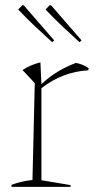

<svg xmlns="http://www.w3.org/2000/svg" viewBox="-20 -731 379 751"><path d="M25 0V-8Q41 -14 60 -19Q79 -24 107 -27L116 -406L68 -457Q100 -478 138 -487L142 -402Q173 -431 206.5 -451Q240 -471 277 -485Q292 -482 304 -477Q316 -472 327 -464L325 -456Q224 -450 142 -386V-26L256 -7V0ZM184 -566Q150 -597 116.5 -628.5Q83 -660 51 -694L68 -711L73 -710L192 -573ZM291 -566Q257 -597 223.5 -628.5Q190 -660 158 -694L175 -711L180 -710L299 -573Z"/></svg>

Font: Piazzolla Thin
Style: Regular
Weight: 100
Designer: Juan Pablo del Peral
Foundry: Huerta Tipografica
Version: Version 1.330